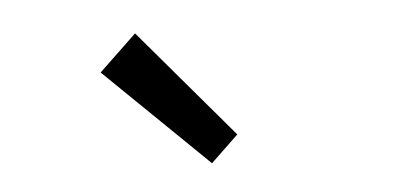

<svg xmlns="http://www.w3.org/2000/svg" viewBox="-31 -920 667 326"><g transform="rotate(-5 303.0 -756.5)"><path d="M144 -811 208 -872 366 -686 319 -641Z"/></g></svg>

Font: SpoqaHanSansJP-Regular
Style: Regular
Weight: 400
Designer: [Source Han Sans]
Ryoko NISHIZUKA  (kana & ideographs); Paul D. Hunt (Latin, Greek & Cyrillic); Wenlong ZHANG  (bopomofo
Foundry: Spoqa (http://bi.spoqa.com)
Version: Version 1.002.20150607